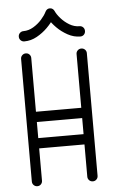

<svg xmlns="http://www.w3.org/2000/svg" viewBox="-59 -910 567 949"><g transform="rotate(-5 225.0 -435.0)"><path d="M62 -634.1Q62 -644.2 69.4 -651.6Q76.8 -659 87.5 -659Q98.2 -659 105.3 -651.6Q112.4 -644.2 112.4 -634.1V-25.5Q112.4 -14.8 105.3 -7.4Q98.2 0 87.5 0Q76.8 0 69.4 -7.4Q62 -14.8 62 -25.5ZM337.2 -634.1Q337.2 -644.2 344.6 -651.6Q352 -659 362.8 -659Q373.5 -659 380.9 -651.6Q388.2 -644.2 388.2 -634.1V-25.5Q388.2 -14.8 380.9 -7.4Q373.5 0 362.8 0Q352 0 344.6 -7.4Q337.2 -14.8 337.2 -25.5ZM362.8 -367.2Q373.5 -367.2 380.9 -359.9Q388.2 -352.5 388.2 -341.8Q388.2 -331.4 380.9 -323.8Q373.5 -316.2 362.8 -316.2H87.5Q76.8 -316.2 69.4 -323.8Q62 -331.4 62 -341.8Q62 -352.5 69.4 -359.9Q76.8 -367.2 87.5 -367.2ZM362.8 -236.4Q373.5 -236.4 380.9 -229Q388.2 -221.6 388.2 -210.9Q388.2 -200.1 380.9 -192.8Q373.5 -185.4 362.8 -185.4H87.5Q76.8 -185.4 69.4 -192.8Q62 -200.1 62 -210.9Q62 -221.6 69.4 -229Q76.8 -236.4 87.5 -236.4ZM202.5 -855.4Q205.8 -861.9 211 -866.1Q216.2 -870.4 225.1 -870.4Q233 -870.4 238.8 -866.1Q244.5 -861.9 247.4 -855.4Q255 -838 272.8 -817.9Q290.6 -797.8 314.2 -783.7Q337.8 -769.6 363.8 -769.6Q374.5 -769.6 381.6 -762.2Q388.6 -754.9 388.6 -744.1Q388.6 -733.4 381.6 -726Q374.5 -718.6 363.8 -718.6Q331.1 -718.6 301.1 -735.1Q271.1 -751.6 248.3 -774.6Q225.5 -797.6 214.4 -817.6H235.5Q223.8 -797.6 200.8 -774.6Q177.8 -751.6 148.1 -735.1Q118.4 -718.6 85.8 -718.6Q75 -718.6 67.6 -726Q60.2 -733.4 60.2 -744.1Q60.2 -754.9 67.6 -762.2Q75 -769.6 85.8 -769.6Q111.1 -769.6 134.9 -783.7Q158.6 -797.8 176.4 -817.9Q194.2 -838 202.5 -855.4Z"/></g></svg>

Font: Libertine-Super Thin
Style: Regular
Weight: 100
Designer: Bastien Sozeau
Foundry: NBR — Bastien Sozeau
Version: Version 2.003;gftools[0.9.33]